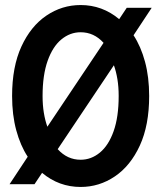

<svg xmlns="http://www.w3.org/2000/svg" viewBox="-20 -731 640 762"><path d="M300 11Q214 11 147 -45L117 0H18L90 -109Q61 -153 44.5 -214Q28 -275 28 -350Q28 -466 65 -546.5Q102 -627 164 -669Q226 -711 300 -711Q386 -711 453 -655L483 -700H582L510 -591Q539 -547 555.5 -486Q572 -425 572 -350Q572 -234 535 -153.5Q498 -73 436 -31Q374 11 300 11ZM168 -228 391 -561Q353 -603 300 -603Q258 -603 223.5 -574.5Q189 -546 169 -489.5Q149 -433 149 -350Q149 -314 154 -283.5Q159 -253 168 -228ZM300 -97Q342 -97 376.5 -125.5Q411 -154 431 -210.5Q451 -267 451 -350Q451 -386 446 -416.5Q441 -447 432 -472L209 -139Q247 -97 300 -97Z"/></svg>

Font: Red Hat Mono SemiBold
Style: Regular
Weight: 600
Monospace: yes
Designer: Pentagram, MCKL
Foundry: Pentagram, MCKL
Version: Version 1.023